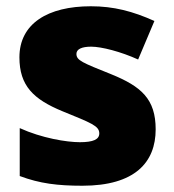

<svg xmlns="http://www.w3.org/2000/svg" viewBox="-20 -583 557 613"><path d="M477 -170C477 -267 431 -307 335 -346C243 -383 224 -390 224 -411C224 -426 241 -434 271 -434C304 -434 366 -418 421 -393L473 -516C404 -547 343 -563 270 -563C133 -563 42 -508 42 -400C42 -309 87 -266 179 -228C272 -190 297 -181 297 -157C297 -138 278 -129 235 -129C193 -129 113 -142 43 -174V-21C107 3 164 10 243 10C411 10 477 -65 477 -170Z"/></svg>

Font: Noto Sans Tamil Black
Style: Regular
Weight: 900
Designer: Jelle Bosma - Monotype Design Team
Foundry: Monotype Imaging Inc.
Version: Version 2.004